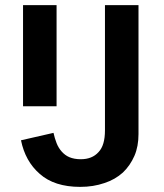

<svg xmlns="http://www.w3.org/2000/svg" viewBox="-20 -718 640 750"><path d="M390 -698C390 -698 390 -209 390 -209C390 -209 390 -209 390 -209C390 -170 382 -142 365 -124C348 -105 325 -96 295 -96C295 -96 295 -96 295 -96C278 -96 263 -99 251 -104C239 -109 229 -117 221 -126C213 -135 206 -146 201 -159C196 -172 192 -185 189 -199C189 -199 62 -170 62 -170C62 -170 62 -170 62 -170C73 -116 97 -72 135 -39C173 -5 226 12 293 12C293 12 293 12 293 12C328 12 359 7 388 -3C416 -12 440 -26 460 -44C479 -62 494 -84 505 -109C516 -134 521 -163 521 -194C521 -194 521 -698 521 -698C521 -698 390 -698 390 -698ZM70 -303C70 -303 201 -303 201 -303C201 -303 201 -698 201 -698C201 -698 70 -698 70 -698C70 -698 70 -303 70 -303Z"/></svg>

Font: IBM Plex Mono Mod
Style: SemiBold
Weight: 500
Designer: Mike Abbink, Paul van der Laan, Pieter van Rosmalen
Foundry: Bold Monday
Version: ""